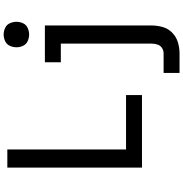

<svg xmlns="http://www.w3.org/2000/svg" viewBox="4 -799 1000 1048"><g transform="rotate(-90 504.0 -275.0)"><path d="M839 -616Q858 -616 875.5 -624Q893 -632 901 -649Q909 -666 909 -685Q909 -704 901 -721.5Q893 -739 875.5 -747Q858 -755 839 -755Q821 -755 803.5 -747Q786 -739 778 -721.5Q770 -704 770 -685Q770 -666 778 -649Q786 -632 803.5 -624Q821 -616 839 -616ZM113 0H509V-87H212V-735H113ZM630 205H737Q767 205 797 196Q827 187 849.5 165Q872 143 880.5 113Q889 83 889 52V-530H688V-443H790V52Q790 68 785 84Q780 100 766.5 109Q753 118 737 118H630Z"/></g></svg>

Font: Iosevka Sparkle Medium
Style: Regular
Weight: 500
Designer: Belleve Invis
Foundry: Belleve Invis
Version: Version 4.5.0; ttfautohint (v1.8.3)